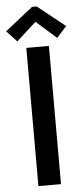

<svg xmlns="http://www.w3.org/2000/svg" viewBox="-75 -962 435 996"><g transform="rotate(-5 143.0 -464.5)"><path d="M83.5 0V-719.7H201.2V0ZM40 -757.3 -13.2 -814.5 131.8 -929.2H155.8L299.3 -814.5L247.6 -757.3L143.6 -849.6H141.6Z"/></g></svg>

Font: Reddit Sans Condensed SemiBold
Style: Regular
Weight: 600
Designer: Stephen Hutchings
Foundry: Reddit
Version: Version 1.014